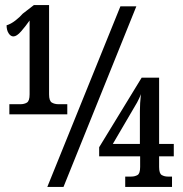

<svg xmlns="http://www.w3.org/2000/svg" viewBox="-20 -739 725 759"><path d="M17 -287V-327H60Q76 -327 86.5 -333.5Q97 -340 97 -366V-658Q81 -635 63.5 -615Q46 -595 33 -595Q22 -595 14 -607.5Q6 -620 6 -639Q23 -644 41 -658Q59 -672 70 -685L114 -719H174V-366Q174 -340 185 -333.5Q196 -327 212 -327H246V-287ZM167 0 456 -714H519L231 0ZM475 0V-41H499Q513 -41 523.5 -47Q534 -53 534 -79V-121H372V-157L540 -432H609V-170H667V-121H609V-79Q609 -53 619.5 -47Q630 -41 643 -41H660V0ZM426 -170H533V-299Q533 -330 537 -367Q534 -358 529 -348Q524 -338 522 -334Z"/></svg>

Font: Noto Serif ExtraCondensed
Style: Bold
Weight: 700
Width: 2
Designer: Monotype Design Team
Foundry: Monotype Imaging Inc.
Version: Version 2.014; ttfautohint (v1.8.4.7-5d5b)